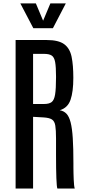

<svg xmlns="http://www.w3.org/2000/svg" viewBox="-20 -1091 498 1111"><path d="M70.3 0H171.4V-415L231.4 -411.6C253.9 -410.3 270.3 -406.3 280.5 -399.7C290.8 -393 297.3 -381.1 300 -364C302.8 -346.9 304.2 -322.1 304.2 -289.6V-196C304.2 -167.6 304.4 -141.8 304.7 -118.9C305 -95.9 305.5 -76.2 306.2 -59.6C306.8 -43 307.6 -29.6 308.6 -19.5C309.6 -9.4 310.7 -2.9 312 0H412.6C411 -4.2 409.7 -11 408.7 -20.3C407.7 -29.5 407 -40.2 406.5 -52.2C406 -64.3 405.6 -76.5 405.3 -88.9C404.9 -101.2 404.8 -112.6 404.8 -123V-147C404.8 -204.9 403.6 -253 401.1 -291.3C398.7 -329.5 394.5 -360 388.7 -382.8C382.8 -405.6 374.8 -422.4 364.5 -433.1C354.2 -443.8 341.3 -450.5 325.7 -453.1C356.6 -462.2 377.4 -482.4 388.2 -513.7C398.9 -544.9 404.3 -587.1 404.3 -640.1C404.3 -689.3 401 -730.1 394.3 -762.5C387.6 -794.8 373.4 -819.1 351.6 -835.2C329.8 -851.3 296.1 -859.4 250.5 -859.4H70.3ZM171.4 -489.3V-779.3H234.9C254.7 -779.3 269.5 -776 279.3 -769.5C289.1 -763 295.7 -750.4 299.1 -731.7C302.5 -713 304.2 -685.4 304.2 -648.9V-643.1C304.2 -599.1 302.4 -566.2 298.8 -544.2C295.2 -522.2 288.5 -507.6 278.6 -500.2C268.6 -492.9 254.4 -489.3 235.8 -489.3ZM172.9 -927.7H286.1L360.8 -1071.3H271.5L229.5 -971.2L187.5 -1071.3H97.7Z"/></svg>

Font: Antonio
Style: Regular
Weight: 400
Designer: Vernon Adams
Foundry: Vernon Adams
Version: Version 1.002